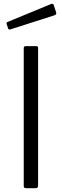

<svg xmlns="http://www.w3.org/2000/svg" viewBox="-20 -983 323 1003"><path d="M169 -742Q175 -742 177 -739.5Q179 -737 179 -730V-15Q179 -6 176 -3Q173 0 164 0H118Q110 0 107 -2.5Q104 -5 104 -12V-730Q104 -737 106.5 -739.5Q109 -742 115 -742ZM273 -919Q274 -917 274 -913Q274 -907 264 -903L36 -830Q34 -829 30 -829Q23 -829 22 -836L15 -856L14 -860Q14 -866 19 -868L249 -963H252Q257 -963 260 -959Z"/></svg>

Font: Libre Franklin Light
Style: Regular
Weight: 300
Designer: Pablo Impallari, Rodrigo Fuenzalida
Foundry: Impallari Type
Version: Version 1.002; ttfautohint (v1.5)